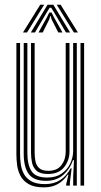

<svg xmlns="http://www.w3.org/2000/svg" viewBox="-20 -781 427 808"><path d="M165 7.5Q124.2 7.5 100.8 -6.1Q77.2 -19.8 66.1 -41.1Q55 -62.5 52 -86.4Q49 -110.2 49 -130.8V-600H64.5V-133.2Q64.5 -113.8 67.2 -91.8Q70 -69.8 80 -50.2Q90 -30.8 111.2 -18.5Q132.5 -6.2 169.5 -6.2Q206.8 -6.2 233.5 -23.4Q260.2 -40.5 277.2 -72.5H281.5L274 -13.2V0H258.5V-5.8L268 -46H265Q247.8 -20.2 223.2 -6.4Q198.8 7.5 165 7.5ZM318.8 0V-600H334V0ZM181.8 -48.8Q148.5 -48.8 133.5 -62.8Q118.5 -76.8 114.5 -97.6Q110.5 -118.5 110.5 -138.5V-600H125.8V-139.5Q125.8 -120.5 129.1 -102.8Q132.5 -85 144.8 -73.6Q157 -62.2 183.8 -62.2Q220.5 -62.2 238.5 -86Q256.5 -109.8 256.5 -142.8V-600H272.5V-144Q272.5 -106.2 249.9 -77.5Q227.2 -48.8 181.8 -48.8ZM173.2 -20Q121.5 -20.2 100.6 -49.2Q79.8 -78.2 79.8 -134.2V-600H95.2V-136Q95.2 -87.8 112.6 -60.8Q130 -33.8 178.5 -33.8Q215 -33.8 239.4 -50.6Q263.8 -67.5 275.8 -93.2Q287.8 -119 287.8 -145.2V-600H303.2V0H288V-37.2L291.2 -107H287.2Q274.2 -69.2 245.6 -44.5Q217 -19.8 173.2 -20ZM76.8 -644.5 149.2 -761H165.8L93.8 -644.5ZM109.8 -644.5 180 -761H204.5L274.8 -644.5H257.5L208.2 -728L195.5 -748.5H189L176.2 -727.8L127.2 -644.5ZM290.8 -644.5 218.8 -761H235.2L307.8 -644.5ZM142.2 -644.5 178.5 -710.2 187.2 -728.2H197.2L206 -710.2L242.8 -644.5H225.2L196.5 -700.8L193.8 -712.5H190.8L188 -700.8L159.8 -644.5Z"/></svg>

Font: Big Shoulders Inline Display Medium
Style: Regular
Weight: 500
Designer: Patric King
Foundry: XO Type Co
Version: Version 1.000